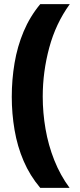

<svg xmlns="http://www.w3.org/2000/svg" viewBox="-20 -752 386 930"><path d="M37 -283Q37 -366 50.5 -446.5Q64 -527 94.5 -599.5Q125 -672 175 -732H318Q250 -638 218.5 -521Q187 -404 187 -284Q187 -206 200.5 -127.5Q214 -49 243 24Q272 97 317 158H175Q125 99 94.5 28Q64 -43 50.5 -122.5Q37 -202 37 -283Z"/></svg>

Font: Noto Sans Hebrew Thin ExtraBold
Style: Regular
Weight: 800
Version: Version 3.001